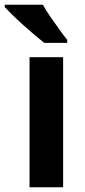

<svg xmlns="http://www.w3.org/2000/svg" viewBox="-52 -852 357 806"><path d="M213 -66H72V-612H213ZM128 -832Q140 -810 159 -782.5Q178 -755 197 -728.5Q216 -702 230 -685V-672H134Q117 -685 94 -704.5Q71 -724 46.5 -746Q22 -768 1.5 -788Q-19 -808 -32 -822V-832Z"/></svg>

Font: Noto Sans Malayalam UI SemiCondensed
Style: Bold
Weight: 700
Width: 4
Designer: Jelle Bosma - Monotype Design Team
Foundry: Monotype Imaging Inc.
Version: Version 2.104; ttfautohint (v1.8.4.7-5d5b)